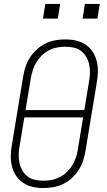

<svg xmlns="http://www.w3.org/2000/svg" viewBox="-20 -942 540 970"><path d="M200 8Q200 8 199.5 8Q199 8 199 8Q171 8 144.5 2Q118 -4 96.5 -18.5Q75 -33 61 -54.5Q47 -76 40.5 -101.5Q34 -127 34.5 -155Q35 -183 40 -210L97 -555Q101 -580 109 -604.5Q117 -629 131.5 -651.5Q146 -674 166.5 -692.5Q187 -711 210.5 -722.5Q234 -734 259.5 -738.5Q285 -743 310 -743Q310 -743 310 -743Q310 -743 310 -743Q338 -743 364.5 -737Q391 -731 412.5 -716.5Q434 -702 448 -680.5Q462 -659 468.5 -633.5Q475 -608 474.5 -580Q474 -552 469 -525L412 -180Q408 -155 400 -130.5Q392 -106 377.5 -83.5Q363 -61 343 -42.5Q323 -24 299 -12.5Q275 -1 249.5 3.5Q224 8 200 8ZM406 -386 430 -531Q434 -552 434.5 -574Q435 -596 430.5 -616.5Q426 -637 415.5 -655Q405 -673 389 -685Q373 -697 352 -701.5Q331 -706 309 -706Q289 -706 268 -702Q247 -698 227.5 -688Q208 -678 192 -662.5Q176 -647 164.5 -628.5Q153 -610 146.5 -590Q140 -570 136 -549L109 -386ZM200 -29Q220 -29 241 -33Q262 -37 281.5 -47Q301 -57 317.5 -72.5Q334 -88 345 -106.5Q356 -125 363 -145Q370 -165 373 -186L400 -349H103L79 -204Q75 -183 74.5 -161Q74 -139 78.5 -118.5Q83 -98 93.5 -80Q104 -62 120 -50Q136 -38 157 -33.5Q178 -29 200 -29ZM397 -848 409 -922H484L472 -848ZM197 -848 209 -922H284L272 -848Z"/></svg>

Font: Iosevka SS04 XLt Obl
Style: Regular
Weight: 200
Italic angle: -9°
Monospace: yes
Designer: Belleve Invis
Foundry: Belleve Invis
Version: Version 19.0.0; ttfautohint (v1.8.4)